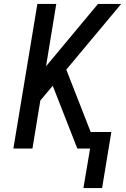

<svg xmlns="http://www.w3.org/2000/svg" viewBox="-20 -755 640 976"><path d="M404 201 438 0H373L265 -276L248 -319L185 -244L145 0H48L170 -735H266L214 -418L478 -735H596L317 -401L441 -84H546L499 201Z"/></svg>

Font: Iosevka SS04 Medium Extended
Style: Italic
Weight: 500
Width: 7
Italic angle: -9°
Monospace: yes
Designer: Belleve Invis
Foundry: Belleve Invis
Version: Version 19.0.0; ttfautohint (v1.8.4)